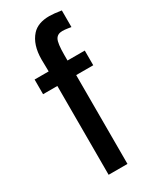

<svg xmlns="http://www.w3.org/2000/svg" viewBox="-186 -766 665 819"><g transform="rotate(-30 146.5 -356.5)"><path d="M184.6 0H91.8V-437.5H21.5V-509.8H90.8Q90.8 -520.5 90.3 -540Q89.8 -559.6 89.8 -568.4Q89.8 -641.6 126 -681.6Q154.3 -712.9 210.9 -712.9Q232.4 -712.9 269.5 -707V-625Q263.7 -626 254.9 -627.4Q246.1 -628.9 239.3 -629.4Q232.4 -629.9 226.6 -629.9Q203.1 -629.9 193.4 -612.3Q183.6 -594.7 183.6 -537.1Q183.6 -530.3 183.6 -521Q183.6 -511.7 183.6 -509.8H268.6V-437.5H184.6Z"/></g></svg>

Font: Druckschrift BY WOK
Style: Medium
Weight: 400
Version: Version 001.000